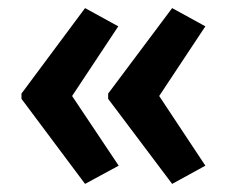

<svg xmlns="http://www.w3.org/2000/svg" viewBox="-20 -508 562 474"><path d="M33 -277V-264L190 -54L273 -99L158 -271L272 -443L190 -488ZM247 -277V-264L405 -54L487 -99L373 -271L487 -443L405 -488Z"/></svg>

Font: Noto Sans Arabic UI Cn SmBd
Style: Regular
Weight: 600
Width: 3
Designer: Monotype Design Team, Nadine Chahine and Nizar Qandah
Foundry: Monotype Imaging Inc.
Version: Version 2.010